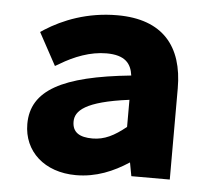

<svg xmlns="http://www.w3.org/2000/svg" viewBox="-43 -549 669 607"><g transform="rotate(5 291.5 -245.5)"><path d="M219 12C283 12 337 -11 386 -43L394 0H516V-289C516 -423 450 -503 306 -503C211 -503 134 -472 79 -437L67 -429L123 -326L137 -334C180 -360 231 -380 282 -380C341 -380 361 -355 366 -317C149 -295 52 -243 52 -136C52 -49 119 12 219 12ZM367 -240V-154C330 -124 299 -108 261 -108C220 -108 197 -122 197 -156C197 -190 227 -222 367 -240Z"/></g></svg>

Font: Falling Sky
Style: Bd+
Weight: 400
Designer: Paul D. Hunt
Foundry: Adobe Systems Incorporated
Version: Version 1.02